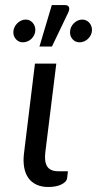

<svg xmlns="http://www.w3.org/2000/svg" viewBox="-20 -726 380 751"><path d="M32.2 0ZM116.7 -477.1H200.2L157.2 -129.9Q152.8 -93.8 164.6 -75Q176.3 -56.2 208.5 -56.2H245.6L242.7 -30.3Q241.7 -21.5 235.1 -14.9Q228.5 -8.3 218.5 -3.7Q208.5 1 195.6 3.2Q182.6 5.4 168.9 5.4Q141.6 5.4 121.8 -4.2Q102.1 -13.7 90.3 -30.8Q78.6 -47.9 74.5 -71.8Q70.3 -95.7 73.7 -125ZM134.3 -543.9 182.6 -706.1H233.9Q246.6 -706.1 249.8 -697.8Q252.9 -689.5 246.6 -676.3L183.1 -543.9ZM339.8 -608.9Q339.8 -598.6 335.7 -589.8Q331.5 -581.1 324.7 -574.5Q317.9 -567.9 309.3 -564.2Q300.8 -560.5 291.5 -560.5Q274.9 -560.5 264.4 -572Q253.9 -583.5 253.9 -599.6Q253.9 -609.9 257.8 -618.9Q261.7 -627.9 268.6 -634.8Q275.4 -641.6 283.9 -645.5Q292.5 -649.4 302.2 -649.4Q310.1 -649.4 316.9 -646.2Q323.7 -643.1 328.9 -637.5Q334 -631.8 336.9 -624.5Q339.8 -617.2 339.8 -608.9ZM118.2 -608.4Q118.2 -598.6 114 -589.8Q109.9 -581.1 103.3 -574.5Q96.7 -567.9 87.6 -564.2Q78.6 -560.5 69.3 -560.5Q53.7 -560.5 43 -572Q32.2 -583.5 32.2 -599.6Q32.2 -609.9 36.4 -618.9Q40.5 -627.9 47.4 -634.8Q54.2 -641.6 62.7 -645.5Q71.3 -649.4 80.6 -649.4Q96.7 -649.4 107.4 -637.5Q118.2 -625.5 118.2 -608.4Z"/></svg>

Font: Carlito
Style: Italic
Weight: 400
Italic angle: -7°
Designer: Lukasz Dziedzic
Foundry: tyPoland Lukasz Dziedzic
Version: Version 1.104